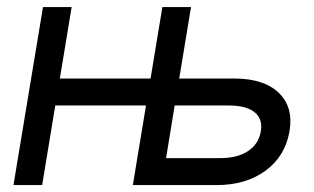

<svg xmlns="http://www.w3.org/2000/svg" viewBox="-20 -536 910 556"><path d="M19 0 104.5 -515.6H187.5L153.3 -308.6H416L450.2 -515.6H533.2L499 -308.6H658.2Q743.7 -308.6 786.9 -267.6Q830.1 -226.6 818.4 -156.2Q806.2 -84 749.3 -42Q692.4 0 606.9 0H364.7L402.8 -230.5H140.1L102.1 0ZM460.9 -78.1H616.7Q667.5 -78.1 698.2 -98.4Q729 -118.7 735.4 -156.2Q741.2 -191.9 717 -211.2Q692.9 -230.5 642.1 -230.5H485.8Z"/></svg>

Font: Inter Display
Style: Italic
Weight: 400
Italic angle: -9.39999°
Designer: Rasmus Andersson
Foundry: rsms
Version: Version 4.000;git-a52131595